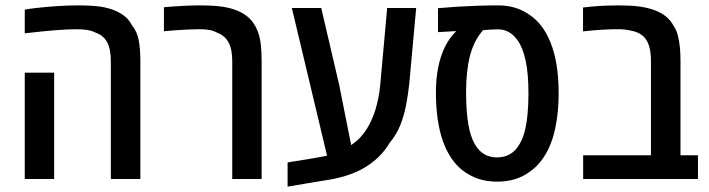

<svg xmlns="http://www.w3.org/2000/svg" viewBox="-20 -660 2613 708"><path d="M388.7 0V-434.6Q388.7 -479.5 374.8 -504.9Q360.8 -530.3 330.6 -540.5Q318.4 -546.9 301 -549.6Q283.7 -552.2 261.7 -552.2Q231 -552.2 186.8 -548.8Q142.6 -545.4 71.3 -537.1V-624.5Q90.3 -627.9 111.6 -630.4Q132.8 -632.8 155.8 -634.8Q189.9 -637.7 218 -638.9Q246.1 -640.1 269.5 -640.1Q318.8 -640.1 350.3 -635.5Q381.8 -630.9 407.2 -619.6Q427.2 -610.8 441.9 -598.4Q456.5 -585.9 466.3 -567.4Q485.4 -543.9 491.5 -512.2Q497.6 -480.5 497.6 -434.1V0ZM71.3 0V-392.1H179.7V0Z M836.4 0V-434.6Q836.4 -478.5 822.8 -503.7Q809.1 -528.8 780.3 -539.6Q768.6 -546.4 752.9 -549.3Q737.3 -552.2 718.3 -552.2Q701.7 -552.2 678 -551.3Q654.3 -550.3 629.4 -548.6Q604.5 -546.9 584.5 -544.9V-633.3Q622.6 -636.7 655.3 -638.4Q688 -640.1 715.3 -640.1Q767.6 -640.1 800.3 -635.3Q833 -630.4 858.9 -619.1Q883.8 -607.9 900.4 -591.8Q917 -575.7 927.7 -550.8Q938 -527.3 941.4 -499Q944.8 -470.7 944.8 -434.1V0Z M1040.5 28.3V-61L1139.2 -77.1Q1150.9 -79.1 1162.4 -81.3Q1173.8 -83.5 1186 -85.9L1056.2 -630.4H1164.6L1230.5 -348.1L1274.9 -125Q1307.1 -146 1329.1 -179.2Q1351.1 -212.4 1364 -254.4Q1377 -296.4 1381.8 -343.8L1407.7 -630.4H1514.6L1489.3 -353Q1484.9 -311 1477.3 -271.7Q1469.7 -232.4 1455.6 -197.5Q1441.4 -162.6 1417 -133.3Q1384.8 -79.6 1330.1 -45.4Q1275.4 -11.2 1195.3 2.4Q1154.8 8.8 1116.2 15.4Q1077.6 22 1040.5 28.3Z M1814 9.8Q1757.3 9.8 1715.8 -12.7Q1680.7 -30.3 1655.3 -61.8Q1629.9 -93.3 1613.8 -137.7Q1600.6 -174.8 1594 -220.5Q1587.4 -266.1 1587.4 -318.4Q1587.4 -369.6 1595.9 -411.9Q1604.5 -454.1 1620.6 -486.8Q1636.7 -519.5 1660.2 -543L1661.1 -545.4L1595.2 -541.5V-629.9Q1633.3 -633.3 1669.4 -635.5Q1705.6 -637.7 1742.4 -638.9Q1779.3 -640.1 1818.8 -640.1Q1851.1 -640.1 1879.6 -631.3Q1908.2 -622.6 1931.6 -606Q1956.5 -589.8 1976.6 -563.7Q1996.6 -537.6 2010.3 -502.4Q2024.9 -466.8 2032.5 -419.9Q2040 -373 2040 -315.9Q2040 -268.6 2034.4 -227.1Q2028.8 -185.5 2018.1 -150.9Q2004.4 -107.9 1981.9 -75.7Q1959.5 -43.5 1928.7 -23.4Q1880.9 9.8 1814 9.8ZM1813 -79.6Q1840.3 -79.6 1861.1 -91.8Q1881.8 -104 1896 -128.9Q1908.2 -148.9 1915.3 -177.7Q1922.4 -206.5 1925.5 -241.5Q1928.7 -276.4 1928.7 -314.9Q1928.7 -388.7 1918.2 -437Q1907.7 -485.4 1888.2 -511.7Q1874.5 -531.7 1856.2 -541.7Q1837.9 -551.8 1816.9 -551.8Q1800.8 -551.3 1787.8 -550.8Q1774.9 -550.3 1761.2 -548.8Q1727.1 -509.3 1712.9 -453.6Q1698.7 -397.9 1698.7 -320.8Q1698.7 -250 1706.8 -202.6Q1714.8 -155.3 1731 -128.4Q1744.6 -104 1765.1 -91.8Q1785.6 -79.6 1813 -79.6Z M2130.4 0V-87.4H2380.4V-434.6Q2380.4 -486.8 2363 -513.4Q2345.7 -540 2307.1 -546.9Q2297.4 -549.3 2285.2 -550.8Q2272.9 -552.2 2259.3 -552.2Q2230.5 -552.2 2201.7 -550.5Q2172.9 -548.8 2129.9 -544.4V-632.3Q2160.6 -636.2 2193.6 -638.2Q2226.6 -640.1 2261.7 -640.1Q2305.7 -640.1 2335.7 -636.2Q2365.7 -632.3 2389.6 -624Q2417.5 -614.3 2435.8 -599.1Q2454.1 -584 2465.3 -562.5Q2474.6 -548.8 2479.7 -528.8Q2484.9 -508.8 2487.1 -485.1Q2489.3 -461.4 2489.3 -436V-87.4H2553.7V0Z"/></svg>

Font: Open Sans SemiCondensed SemiBold
Style: Regular
Weight: 600
Width: 4
Designer: Monotype Design Team
Foundry: Monotype Imaging Inc.
Version: Version 3.000